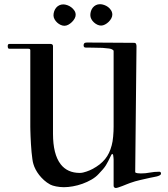

<svg xmlns="http://www.w3.org/2000/svg" viewBox="-20 -913 817 934"><path d="M532.7 -9.3V-136.7Q532.7 -139.2 532 -146.7Q531.2 -154.3 530.3 -159.7Q530.3 -160.6 528.3 -162.6L526.9 -164.1Q523.4 -164.1 521 -158.7Q512.2 -140.6 506.6 -129.4Q501 -118.2 495.1 -108.9Q489.3 -99.6 481.2 -90.1Q473.1 -80.6 460 -66.9Q445.8 -51.3 425 -39.3Q404.3 -27.3 381.1 -19Q357.9 -10.7 334.5 -6.6Q311 -2.4 291 -2.4Q272 -2.4 253.2 -6.1Q234.4 -9.8 224.6 -15.1Q207.5 -24.4 194.1 -36.6Q180.7 -48.8 170.4 -62Q160.2 -75.2 153.1 -88.9Q146 -102.5 142.6 -114.7Q139.6 -123.5 137.5 -139.2Q135.3 -154.8 133.5 -173.3Q131.8 -191.9 130.6 -211.7Q129.4 -231.4 128.7 -248.8Q127.9 -266.1 127.7 -279.3Q127.4 -292.5 127.4 -297.4V-668.9Q127.4 -675.8 118.2 -675.8H24.9Q17.6 -675.8 17.6 -688.5Q17.6 -699.2 24.9 -699.2H227.1Q230 -699.2 233.9 -697Q237.8 -694.8 237.8 -688.5V-262.7Q237.8 -162.6 274.9 -114.3Q307.6 -71.8 368.2 -71.8Q376 -71.8 384.3 -73.7Q392.6 -75.7 400.6 -78.4Q408.7 -81.1 415.8 -84.2Q422.9 -87.4 428.7 -90.3Q449.2 -101.1 464.4 -113Q479.5 -125 491 -138.9Q502.4 -152.8 510.3 -169.4Q518.1 -186 523.4 -206.1Q525.9 -214.4 527.6 -225.6Q529.3 -236.8 530.5 -249.3Q531.7 -261.7 532.2 -274.4Q532.7 -287.1 532.7 -297.4V-666.5Q526.4 -674.8 510.5 -677Q494.6 -679.2 478 -680.2Q472.2 -680.2 466.3 -680.4Q460.4 -680.7 451.7 -680.7Q443.4 -680.7 429.9 -681.2Q416.5 -681.6 396.5 -681.6Q386.7 -681.6 386.7 -692.9Q386.7 -697.8 389.6 -701.9Q392.6 -706.1 402.8 -706.1L634.8 -704.6Q639.2 -704.6 641.6 -699.7Q644 -694.8 644 -688.5L637.7 -75.2Q640.6 -71.3 649.7 -70.3Q658.7 -69.3 665.5 -69.3Q688 -69.3 709.2 -73.5Q730.5 -77.6 754.9 -77.6Q763.2 -77.6 763.2 -68.4Q763.2 -63.5 757.3 -60.3Q751.5 -57.1 743.4 -54.9Q735.4 -52.7 726.3 -51.3Q717.3 -49.8 710.9 -48.3Q688 -43 662.6 -37.4Q637.2 -31.7 612.8 -22.9Q606 -20.5 595.9 -16.4Q585.9 -12.2 575.7 -8.3Q565.4 -4.4 556.6 -1.5Q547.9 1.5 543.5 1.5Q539.6 1.5 536.1 -1.2Q532.7 -3.9 532.7 -9.3ZM240.2 -838.4Q240.2 -848.6 243.7 -858.4Q247.1 -868.2 253.2 -875.5Q259.3 -882.8 268.1 -887.2Q276.9 -891.6 287.6 -891.6Q296.9 -891.6 307.4 -887.9Q317.9 -884.3 326.9 -877.4Q335.9 -870.6 342 -861.3Q348.1 -852.1 348.1 -840.8Q348.1 -832 343 -822.8Q337.9 -813.5 329.8 -805.7Q321.8 -797.9 312.3 -792.7Q302.7 -787.6 293.5 -787.6Q284.7 -787.6 275.4 -791.7Q266.1 -795.9 258.3 -803Q250.5 -810.1 245.4 -819.3Q240.2 -828.6 240.2 -838.4ZM419.4 -839.4Q419.4 -849.6 422.6 -859.4Q425.8 -869.1 431.9 -876.5Q438 -883.8 446.8 -888.2Q455.6 -892.6 466.8 -892.6Q476.1 -892.6 486.6 -888.9Q497.1 -885.3 505.9 -878.7Q514.6 -872.1 520.5 -862.5Q526.4 -853 526.4 -841.8Q526.4 -833 521.5 -823.7Q516.6 -814.5 508.5 -806.6Q500.5 -798.8 490.7 -793.7Q481 -788.6 471.7 -788.6Q462.9 -788.6 453.9 -792.7Q444.8 -796.9 437 -804Q429.2 -811 424.3 -820.3Q419.4 -829.6 419.4 -839.4Z"/></svg>

Font: IM FELL French Canon
Style: Regular
Weight: 400
Designer: Igino Marini
Foundry: Igino Marini,
Version: 3.00